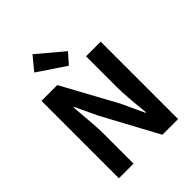

<svg xmlns="http://www.w3.org/2000/svg" viewBox="-274 -1152 1298 1298"><g transform="rotate(-45 374.5 -503.0)"><path d="M91 0V-740H242L457 -346L531 -186H536Q517 -369 517 -445V-740H657V0H507L293 -396L218 -555H213Q231 -349 231 -297V0ZM390 -777 192 -910 271 -1006 455 -851Z"/></g></svg>

Font: Noto Sans Korean Bold
Style: Bold
Weight: 700
Designer: Ryoko NISHIZUKA  (kana & ideographs); Paul D. Hunt (Latin, Greek & Cyrillic); Wenlong ZHANG  (bopomofo); Sandoll Communi
Foundry: Adobe Systems Incorporated
Version: Version 1.000;PS 1;hotconv 1.0.78;makeotf.lib2.5.61930